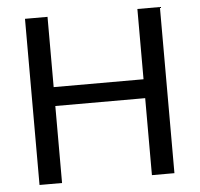

<svg xmlns="http://www.w3.org/2000/svg" viewBox="-50 -740 823 792"><g transform="rotate(-5 361.0 -344.0)"><path d="M175.3 -318.8V0H82V-688H175.3V-397H547.4V-688H640.6V0H547.4V-318.8Z"/></g></svg>

Font: Arimo Nerd Font
Style: Regular
Weight: 400
Designer: Steve Matteson
Foundry: Monotype Imaging Inc.
Version: Version 1.33;Nerd Fonts 3.2.1